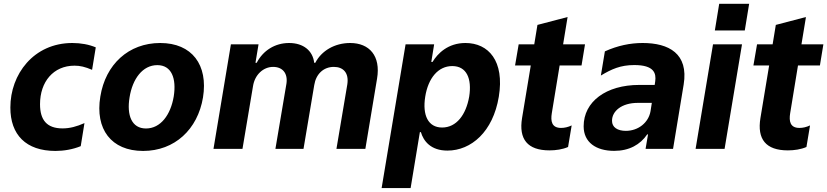

<svg xmlns="http://www.w3.org/2000/svg" viewBox="-20 -777 4317 1002"><path d="M269.5 10.7C312.9 10.7 359.7 2.8 401.3 -14.2L420.8 -134.6C380.7 -116.8 344.8 -106.9 306.5 -106.9C224.4 -106.9 188.9 -150.6 188.9 -233.3C188.9 -349.8 258.2 -434.3 369 -434.3C398.1 -434.3 423.7 -428.3 460.6 -412.6L479.8 -529.8C444.6 -544.7 402.3 -552.6 357.6 -552.6C155.2 -552.6 33.7 -388.8 34.1 -215.9C33.7 -74.2 115.1 10.7 269.5 10.7Z M726.9 10.7C891.3 10.7 1011.7 -101.6 1039.4 -268.5C1066.8 -438.2 982.2 -552.6 816.1 -552.6C650.9 -552.6 530.5 -440.7 503.6 -273.1C475.5 -103.7 560 10.7 726.9 10.7ZM741.8 -106.5C667.3 -106.5 640.6 -175.4 656.2 -269.2C671.5 -365.4 724.1 -437.1 801.1 -437.1C875.4 -437.1 901.6 -367.9 886.7 -273.8C870.7 -177.6 818.2 -106.5 741.8 -106.5Z M1094.1 0H1245.4L1300.4 -327.4C1309.7 -387.8 1354.8 -427.9 1405.2 -427.9C1455.3 -427.9 1483 -393.8 1474.8 -340.2L1417.3 0H1563.9L1620 -333.1C1628.9 -389.9 1667.6 -427.9 1722.3 -427.9C1770.6 -427.9 1801.8 -397.7 1792.6 -337L1735.8 0H1886.7L1947.8 -366.8C1967.7 -485.1 1908 -552.6 1807.2 -552.6C1726.9 -552.6 1657.7 -512.1 1625.4 -449.2H1619.7C1612.6 -512.4 1563.2 -552.6 1489 -552.6C1414.8 -552.6 1353 -513.5 1319.6 -449.2H1313.2L1329.2 -545.5H1185Z M1971.6 204.5H2122.9L2171.2 -87.4H2176.5C2190 -41.9 2226.9 8.9 2315 8.9C2439.3 8.9 2552.9 -89.5 2583.1 -272C2614 -459.5 2528.8 -552.6 2409.1 -552.6C2317.8 -552.6 2264.2 -498.2 2237.2 -453.8H2230.8L2245.7 -545.5H2096.6ZM2199.2 -272.7C2214.8 -370 2267 -432.2 2340.2 -432.2C2415.1 -432.2 2443.5 -367.2 2428.6 -272.7C2411.9 -177.6 2361.9 -111.5 2287.3 -111.5C2214.5 -111.5 2183.6 -175.4 2199.2 -272.7Z M2900.6 -435.4H3014.9L3033 -545.5H2918.7L2942.1 -688.2L2784.8 -647L2768.1 -545.5H2686.8L2668 -435.4H2750L2704.5 -160.9C2686.4 -50.8 2732.6 7.8 2847.7 7.8C2880.3 7.8 2915.8 2.8 2944.6 -9.9L2963.4 -122.5C2944.6 -113.6 2926.1 -109.4 2908 -109.4C2859 -109.4 2853 -144.9 2859.7 -186.1Z M3185 10.3C3263.8 10.3 3321 -22 3357.6 -75.6H3361.9L3349.1 0H3492.5L3547.9 -335.9C3574.2 -497.2 3470.5 -552.6 3333.8 -552.6C3269.2 -552.6 3203.5 -539.1 3136.7 -508.9L3115.8 -382.8C3171.5 -416.2 3217.7 -437.5 3290.5 -437.5C3394.5 -437.5 3404.8 -393.8 3399.5 -353.3L3396.7 -333.8H3316.1C3143.1 -333.8 3025.9 -246.8 3025.9 -117.9C3025.9 -34.1 3090.6 10.3 3185 10.3ZM3246.1 -94.1C3202.8 -94.1 3173.7 -112.6 3174 -146.7C3173.7 -196.7 3224.1 -240.1 3308.2 -240.1H3381.7L3375 -197.1C3364.7 -136.7 3310.7 -94.1 3246.1 -94.1Z M3733.3 -757.1 3710.6 -617.9H3866.8L3889.6 -757.1ZM3610.1 0H3761.4L3852.3 -545.5H3701Z M4144.5 -435.4H4258.9L4277 -545.5H4162.6L4186.1 -688.2L4028.8 -647L4012.1 -545.5H3930.8L3911.9 -435.4H3994L3948.5 -160.9C3930.4 -50.8 3976.6 7.8 4091.6 7.8C4124.3 7.8 4159.8 2.8 4188.6 -9.9L4207.4 -122.5C4188.6 -113.6 4170.1 -109.4 4152 -109.4C4103 -109.4 4096.9 -144.9 4103.7 -186.1Z"/></svg>

Font: TID UI
Style: Bold Italic
Weight: 700
Italic angle: -9.39999°
Designer: The TID Project Authors
Foundry: Bakken & Bæck
Version: Version 1.001;hotconv 1.0.109;makeotfexe 2.5.65596